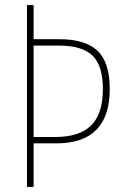

<svg xmlns="http://www.w3.org/2000/svg" viewBox="-20 -734 490 754"><path d="M411 -384Q411 -171 201 -171H112V0H86V-714H112V-580H215Q314 -580 362.5 -535Q411 -490 411 -384ZM197 -196Q292 -196 338 -241.5Q384 -287 384 -384Q384 -476 343.5 -515.5Q303 -555 210 -555H112V-196Z"/></svg>

Font: Noto Sans Georgian Condensed Thin
Style: Regular
Weight: 100
Width: 3
Designer: Monotype Design Team, Akaki Razmadze
Foundry: Google LLC
Version: Version 2.005; ttfautohint (v1.8.4.7-5d5b)